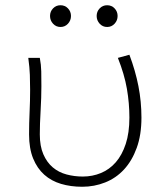

<svg xmlns="http://www.w3.org/2000/svg" viewBox="-20 -701 640 733"><path d="M294 12Q250 12 213 1Q176 -10 149 -34Q122 -58 106.5 -96Q91 -134 91 -188Q91 -231 93 -273.5Q95 -316 95 -358Q95 -387 94 -415Q93 -443 88 -480H132Q137 -454 137.5 -428.5Q138 -403 138 -372Q138 -329 135 -278Q132 -227 132 -188Q132 -143 145.5 -112Q159 -81 181.5 -62Q204 -43 234 -35Q264 -27 296 -27Q333 -27 365.5 -40.5Q398 -54 422 -81.5Q446 -109 460 -151.5Q474 -194 474 -252Q474 -307 464.5 -362Q455 -417 430 -480L474 -492Q497 -431 508.5 -372Q520 -313 520 -252Q520 -186 502 -136.5Q484 -87 453.5 -54Q423 -21 381.5 -4.5Q340 12 294 12ZM211 -598Q194 -598 182.5 -610.5Q171 -623 171 -640Q171 -657 182.5 -669Q194 -681 211 -681Q228 -681 239.5 -669Q251 -657 251 -640Q251 -623 239.5 -610.5Q228 -598 211 -598ZM389 -598Q372 -598 360.5 -610.5Q349 -623 349 -640Q349 -657 360.5 -669Q372 -681 389 -681Q406 -681 417.5 -669Q429 -657 429 -640Q429 -623 417.5 -610.5Q406 -598 389 -598Z"/></svg>

Font: Source Code Pro Light
Style: Regular
Weight: 300
Monospace: yes
Designer: Paul D. Hunt, Teo Tuominen
Foundry: Adobe Systems Incorporated
Version: Version 2.030;PS 1.000;hotconv 16.6.51;makeotf.lib2.5.65220